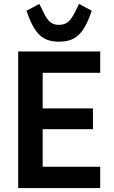

<svg xmlns="http://www.w3.org/2000/svg" viewBox="-20 -961 584 981"><path d="M73 0V-698H492V-589H198V-407H455V-301H198V-109H492V0ZM282 -748Q251 -748 227 -755.5Q203 -763 183.5 -781Q164 -799 147.5 -829.5Q131 -860 115 -906L181 -941L201 -901Q210 -881 219 -868Q228 -855 237.5 -847.5Q247 -840 258 -837Q269 -834 282 -834Q308 -834 326.5 -848Q345 -862 364 -901L384 -941L449 -906Q433 -860 416.5 -829.5Q400 -799 380 -781Q360 -763 336 -755.5Q312 -748 282 -748Z"/></svg>

Font: IBM Plex Sans Cond SmBld
Style: Regular
Weight: 600
Width: 3
Designer: Mike Abbink, Paul van der Laan, Pieter van Rosmalen
Foundry: Bold Monday
Version: Version 1.3